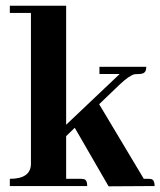

<svg xmlns="http://www.w3.org/2000/svg" viewBox="-20 -655 564 676"><path d="M263.7 -25.4H212.9V-175.8L243.2 -205.1L362.3 1L524.4 0Q524.4 -21.5 512.7 -24.4Q507.8 -25.4 501 -25.4H486.3L329.1 -288.1L401.4 -357.4Q435.5 -389.6 454.1 -393.6Q461.9 -394.5 469.7 -394.5Q491.2 -394.5 494.1 -410.2Q495.1 -415 495.1 -419.9H330.1V-394.5H401.4L212.9 -215.8V-634.8H14.6V-609.4H88.9V-76.2Q86.9 -25.4 14.6 -25.4V0H287.1Q287.1 -22.5 274.4 -24.4Q269.5 -25.4 263.7 -25.4Z"/></svg>

Font: Abhaya Libre ExtraBold
Style: Regular
Weight: 800
Designer: Pushpananda Ekanayake, Sol Matas, Pathum Egodawatta
Foundry: Mooniak
Version: Version 1.050 ; ttfautohint (v1.6)